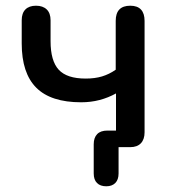

<svg xmlns="http://www.w3.org/2000/svg" viewBox="-20 -515 602 672"><path d="M352 137Q331 137 319.5 125.5Q308 114 308 92V-10Q308 -33 320 -45.5Q332 -58 356 -58H403L386 -40V-188Q359 -173 328.5 -165Q298 -157 264 -157Q158 -157 107 -208Q56 -259 56 -363V-444Q56 -469 69 -482Q82 -495 106 -495Q130 -495 143.5 -482Q157 -469 157 -444V-371Q157 -302 185.5 -271Q214 -240 280 -240Q312 -240 337 -247.5Q362 -255 385 -271V-442Q385 -495 436 -495Q461 -495 473.5 -481.5Q486 -468 486 -442V-52Q486 -27 473 -13.5Q460 0 436 0H375L395 -18V92Q395 114 383.5 125.5Q372 137 352 137Z"/></svg>

Font: Nunito SemiBold
Style: Regular
Weight: 600
Designer: Vernon Adams
Foundry: Vernon Adams
Version: Version 3.602